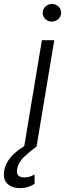

<svg xmlns="http://www.w3.org/2000/svg" viewBox="-83 -752 334 986"><path d="M-61.4 123.9Q-55.8 90.6 -31.1 59.1Q-6.4 27.7 41.5 -1.1L132.1 -545.5H195.7L104.8 0Q67.1 28.4 38.7 55.4Q10.7 82.4 5 116.1Q-2.5 159.1 41.5 159.1Q58.6 159.1 71.2 154.5Q83.8 149.9 94.1 144.2L94.8 192.1Q80.6 201 61.8 207.6Q43 214.1 19.5 214.1Q-22 214.1 -45.5 191.1Q-68.9 168.3 -61.4 123.9ZM183.9 -731.9Q193.9 -731.9 202.6 -728.2Q211.3 -724.4 217.7 -718.2Q224.1 -712 227.6 -703.5Q231.2 -695 230.8 -685.4Q230.8 -676.5 226.9 -668.3Q223 -660.2 216.4 -654.1Q209.9 -648.1 201.2 -644.5Q192.5 -641 182.9 -641Q172.9 -641 164.2 -644.7Q155.5 -648.4 149.3 -654.7Q143.1 -660.9 139.6 -669.4Q136 -677.9 136 -687.5Q136.4 -696.7 140.3 -704.7Q144.2 -712.7 150.7 -718.8Q157.3 -724.8 165.8 -728.3Q174.4 -731.9 183.9 -731.9Z"/></svg>

Font: Inter P Light
Style: Italic
Weight: 300
Italic angle: 9.39999°
Designer: Rasmus Andersson
Foundry: rsms
Version: Version 3.018;git-588b23468